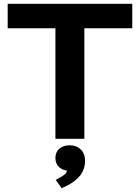

<svg xmlns="http://www.w3.org/2000/svg" viewBox="-20 -723 729 1000"><path d="M268.6 0V-575.7H20V-703.1H668.9V-575.7H419.4V0ZM301.3 257.3 270 213.9 281.7 208Q307.6 193.8 318.1 184.6Q328.6 175.3 328.6 161.6V151.9L343.3 166.5Q310.1 166.5 289.3 148.7Q268.6 130.9 268.6 100.1Q268.6 68.8 289.3 51.3Q310.1 33.7 343.8 33.7Q377.9 33.7 400.4 55.2Q422.9 76.7 422.9 114.3Q422.9 159.7 396.7 191.9Q370.6 224.1 325.7 245.6Z"/></svg>

Font: Schibsted Grotesk
Style: Bold
Weight: 700
Designer: Bakken & Baeck AS, Henrik Kongsvoll
Foundry: Schibsted ASA
Version: Version 1.100;gftools[0.9.25]